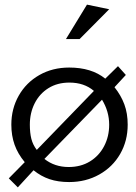

<svg xmlns="http://www.w3.org/2000/svg" viewBox="-20 -775 590 830"><path d="M452 -236Q452 -185 430 -143Q408 -101 368.5 -77Q329 -53 277 -53Q216 -53 172 -88L421 -344Q452 -293 452 -236ZM109 -236Q109 -287 130 -328.5Q151 -370 189.5 -394Q228 -418 280 -418Q344 -418 386 -382L139 -127Q122 -149 115.5 -175Q109 -201 109 -236ZM57 35 125 -39Q157 -13 194 -0.5Q231 12 279 12Q351 12 409 -20.5Q467 -53 499.5 -109.5Q532 -166 532 -236Q532 -285 517.5 -324Q503 -363 475 -398L524 -451L490 -489L435 -435Q376 -483 279 -483Q207 -483 150 -450.5Q93 -418 61 -361.5Q29 -305 29 -236Q29 -189 43 -149.5Q57 -110 87 -74L18 -4ZM265 -606H324L452 -735L356 -755Z"/></svg>

Font: Geom Light
Style: Regular
Weight: 300
Version: Version 1.102